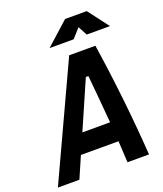

<svg xmlns="http://www.w3.org/2000/svg" viewBox="-193 -1002 939 1106"><g transform="rotate(-20 277.0 -449.0)"><path d="M-31.7 0H100.1L157.2 -131.3H387.7C390.6 -87.4 393.1 -43.9 395 0H526.9C511.2 -231.4 485.8 -462.4 450.7 -693.8H290ZM198.2 -771.5H345.7L396 -827.6L425.8 -771.5H568.4L472.2 -898.4H339.4ZM209.5 -250.5 337.4 -543.5H353C362.3 -445.8 371.6 -348.1 379.4 -250.5Z"/></g></svg>

Font: Cascadia Code
Style: Bold Italic
Weight: 700
Italic angle: -10°
Monospace: yes
Designer: Aaron Bell
Foundry: Saja Typeworks
Version: Version 2404.023